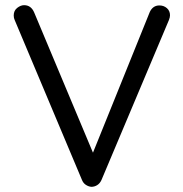

<svg xmlns="http://www.w3.org/2000/svg" viewBox="-20 -722 709 742"><path d="M596 -701Q613 -701 625 -690.5Q637 -680 637 -663Q637 -655 633 -645L372 -26Q366 -13 355.5 -6.5Q345 0 333 0Q322 -1 312 -7.5Q302 -14 297 -26L37 -644Q35 -648 34 -652.5Q33 -657 33 -662Q33 -681 46.5 -691.5Q60 -702 73 -702Q100 -702 112 -674L351 -104H328L559 -676Q571 -701 596 -701Z"/></svg>

Font: Quicksand Light Medium
Style: Regular
Weight: 500
Version: Version 3.006